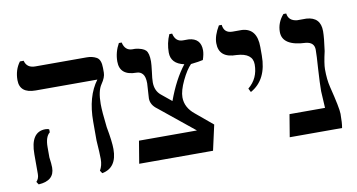

<svg xmlns="http://www.w3.org/2000/svg" viewBox="-58 -657 1470 790"><g transform="rotate(-10 677.5 -262.0)"><path d="M312.5 -3.9 304.7 -15.6Q316.4 -35.2 316.4 -62.5Q316.4 -85.9 312.5 -140.6Q312.5 -191.4 312.5 -218.8Q312.5 -324.2 359.4 -386.7H101.6Q35.2 -386.7 35.2 -441.4Q35.2 -484.4 58.6 -515.6H74.2Q82 -484.4 117.2 -484.4H332Q355.5 -484.4 373 -474.6Q390.6 -464.8 390.6 -429.7V-410.2Q390.6 -390.6 373 -365.2Q355.5 -339.8 355.5 -285.2Q355.5 -253.9 363.3 -187.5Q375 -125 375 -93.8Q375 -15.6 312.5 -3.9ZM46.9 -3.9 39.1 -15.6Q50.8 -27.3 50.8 -46.9Q50.8 -62.5 50.8 -85.9Q50.8 -113.3 50.8 -128.9Q50.8 -222.7 113.3 -222.7Q125 -222.7 128.9 -218.8V-207Q109.4 -191.4 109.4 -148.4Q109.4 -132.8 109.4 -105.5Q113.3 -78.1 113.3 -62.5Q113.3 -7.8 46.9 -3.9Z M800.8 -390.6Q785.2 -386.7 750 -382.8Q730.5 -363.3 710.9 -322.3Q691.4 -281.2 691.4 -253.9Q691.4 -210.9 730.5 -179.7L800.8 -121.1L777.3 -15.6H468.8L484.4 -109.4H726.6L582 -226.6Q554.7 -246.1 554.7 -273.4L558.6 -335.9Q558.6 -363.3 548.8 -375Q539.1 -386.7 523.4 -386.7Q453.1 -386.7 453.1 -445.3Q453.1 -484.4 472.7 -519.5H484.4Q492.2 -484.4 523.4 -484.4H535.2Q566.4 -480.5 578.1 -468.8Q589.8 -457 589.8 -421.9Q589.8 -410.2 585.9 -378.9Q582 -351.6 582 -335.9Q582 -300.8 605.5 -281.2L648.4 -246.1Q679.7 -332 722.7 -386.7Q668 -398.4 668 -445.3Q668 -484.4 683.6 -519.5H695.3Q703.1 -484.4 734.4 -484.4H757.8Q808.6 -480.5 808.6 -429.7Q808.6 -414.1 800.8 -390.6Z M972.7 -226.6 964.8 -242.2Q1007.8 -277.3 1007.8 -335.9Q1007.8 -382.8 941.4 -386.7Q867.2 -386.7 867.2 -449.2Q867.2 -480.5 890.6 -519.5H902.3Q906.2 -484.4 941.4 -484.4H980.5Q1043 -480.5 1043 -402.3V-367.2Q1043 -265.6 972.7 -226.6Z M1316.4 -15.6H1097.7L1113.3 -109.4H1261.7L1257.8 -179.7Q1257.8 -210.9 1261.7 -273.4Q1265.6 -328.1 1265.6 -351.6Q1265.6 -382.8 1230.5 -386.7Q1132.8 -390.6 1132.8 -449.2Q1132.8 -488.3 1160.2 -519.5H1171.9Q1175.8 -488.3 1210.9 -484.4H1250Q1308.6 -480.5 1308.6 -421.9Q1308.6 -394.5 1300.8 -339.8Q1289.1 -289.1 1289.1 -265.6Q1289.1 -222.7 1296.9 -191.4Q1320.3 -97.7 1320.3 -74.2Q1320.3 -35.2 1316.4 -15.6Z"/></g></svg>

Font: 和音 by 宁静之雨，公众号njzyshare
Style: Regular
Weight: 400
Designer: Steve Matteson
Foundry: Ascender Corporation
Version: Version 6.00;June 8, 2018;FontCreator 11.0.0.2388 32-bit